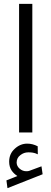

<svg xmlns="http://www.w3.org/2000/svg" viewBox="-20 -685 265 992"><path d="M13.2 247.1 18.6 287.1 200.2 215.3 194.3 174.3 132.3 197.3C128.4 198.7 126 199.2 125 199.2C121.6 199.7 118.7 199.7 115.7 199.7C103 199.7 91.8 195.3 81.5 186.5C71.3 177.7 66.4 167.5 65.9 155.3C65.9 139.2 72.3 126 85 116.7C97.2 106.9 110.8 102.1 126 102.1C141.1 102.1 157.2 103 175.3 112.3L174.8 70.8C156.7 61.5 138.7 57.1 120.6 57.1C96.7 57.1 75.2 65.9 56.2 83.5C37.1 100.6 27.3 123 27.3 150.4C27.3 188 46.4 208.5 69.8 224.6ZM78.6 -665V-0.5H147V-665Z"/></svg>

Font: Vazirmatn Light
Style: Regular
Weight: 300
Designer: Saber Rastikerdar
Foundry: Saber Rastikerdar
Version: Version 33.003